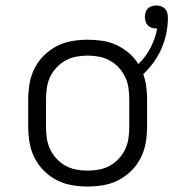

<svg xmlns="http://www.w3.org/2000/svg" viewBox="-20 -673 640 701"><path d="M300 8Q271 8 242 3Q213 -2 187 -15.5Q161 -29 140 -50Q119 -71 106 -97Q93 -123 88 -152Q83 -181 83 -210V-310Q83 -339 88 -368Q93 -397 106 -423Q119 -449 140 -470Q161 -491 187 -504.5Q213 -518 242 -523Q271 -528 300 -528Q327 -528 354 -524Q381 -520 405.5 -508.5Q430 -497 450.5 -479.5Q471 -462 485 -439Q512 -465 529.5 -498.5Q547 -532 554 -569H550Q542 -569 534 -571.5Q526 -574 520 -580Q514 -586 511.5 -594.5Q509 -603 509 -611Q509 -619 511.5 -627.5Q514 -636 520 -642Q526 -648 534.5 -650.5Q543 -653 551 -653Q560 -653 568.5 -650Q577 -647 583 -640.5Q589 -634 591 -625.5Q593 -617 593 -608Q593 -579 587 -550.5Q581 -522 569.5 -495.5Q558 -469 541 -445.5Q524 -422 503 -402Q511 -380 514 -357Q517 -334 517 -310V-210Q517 -181 512 -152Q507 -123 494 -97Q481 -71 460 -50Q439 -29 413 -15.5Q387 -2 358 3Q329 8 300 8ZM300 -50Q321 -50 342 -54Q363 -58 381 -68Q399 -78 413.5 -93.5Q428 -109 437 -128Q446 -147 449 -168Q452 -189 452 -210V-310Q452 -331 449 -352Q446 -373 437 -392Q428 -411 413.5 -426.5Q399 -442 381 -452Q363 -462 342 -466Q321 -470 300 -470Q279 -470 258 -466Q237 -462 219 -452Q201 -442 186.5 -426.5Q172 -411 163 -392Q154 -373 151 -352Q148 -331 148 -310V-210Q148 -189 151 -168Q154 -147 163 -128Q172 -109 186.5 -93.5Q201 -78 219 -68Q237 -58 258 -54Q279 -50 300 -50Z"/></svg>

Font: Iosevka Light Extended
Style: Regular
Weight: 300
Width: 7
Monospace: yes
Designer: Belleve Invis
Foundry: Belleve Invis
Version: Version 32.5.0; ttfautohint (v1.8.4)